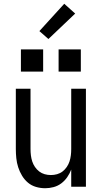

<svg xmlns="http://www.w3.org/2000/svg" viewBox="-20 -991 540 1019"><path d="M220 8Q195 8 171 1Q147 -6 128.5 -21.5Q110 -37 97 -58.5Q84 -80 76.5 -103.5Q69 -127 66.5 -151.5Q64 -176 64 -200V-520H142V-200Q142 -183 144 -166.5Q146 -150 151 -134.5Q156 -119 165.5 -105Q175 -91 188 -81Q201 -71 217 -66.5Q233 -62 250 -62Q267 -62 283 -66.5Q299 -71 312 -81Q325 -91 334.5 -105Q344 -119 349 -134.5Q354 -150 356 -166.5Q358 -183 358 -200V-520H436V0H358V-91Q350 -70 337 -51Q324 -32 305.5 -18Q287 -4 264.5 2Q242 8 220 8ZM291 -611V-729H409V-611ZM91 -611V-729H209V-611ZM237 -784 189 -826 321 -971 379 -919Z"/></svg>

Font: Iosevka SS04
Style: Regular
Weight: 400
Monospace: yes
Designer: Belleve Invis
Foundry: Belleve Invis
Version: Version 19.0.0; ttfautohint (v1.8.4)